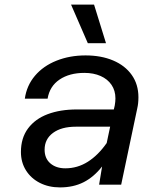

<svg xmlns="http://www.w3.org/2000/svg" viewBox="-20 -803 690 835"><path d="M424 -79Q388 -33 343.5 -10.5Q299 12 241 12Q192 12 153.5 -7.5Q115 -27 93 -62Q71 -97 71 -142Q71 -203 102 -244.5Q133 -286 187.5 -306.5Q242 -327 314 -327H475L479 -344Q482 -361 482 -375Q482 -409 465 -434Q448 -459 417.5 -472.5Q387 -486 347 -486Q282 -486 239 -457Q196 -428 187 -374H88Q96 -431 132 -473.5Q168 -516 225.5 -539Q283 -562 352 -562Q420 -562 472 -540Q524 -518 553 -477Q582 -436 582 -380Q582 -353 577 -332L507 0H411ZM264 -71Q317 -71 362 -99.5Q407 -128 444 -181L459 -252H310Q247 -252 210.5 -225Q174 -198 174 -152Q174 -114 199 -92.5Q224 -71 264 -71ZM362 -615 289 -783H389L441 -615Z"/></svg>

Font: Azeret Mono
Style: Italic
Weight: 400
Italic angle: -12°
Designer: Martin Vácha
Foundry: Displaay
Version: Version 1.000; Glyphs 3.0.3, build 3074